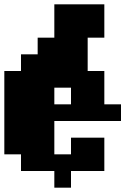

<svg xmlns="http://www.w3.org/2000/svg" viewBox="-20 -790 579 887"><path d="M0 -77V-462H77V-539H154V-616H231V-770H462V-616H385V-462H462V-308H539V-231H231V-77H308V-154H462V0H308V77H231V0H77V-77ZM308 -308V-385H231V-308Z"/></svg>

Font: Coral Pixels
Style: Regular
Weight: 400
Designer: Tanukizamurai
Foundry: TanukiFont
Version: Version 1.000; ttfautohint (v1.8.4.7-5d5b)